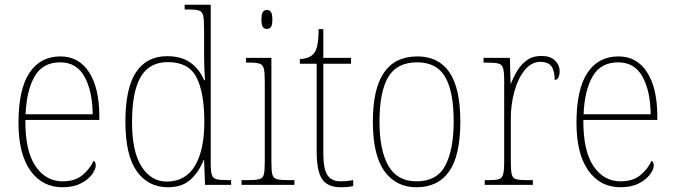

<svg xmlns="http://www.w3.org/2000/svg" viewBox="-20 -780 2843 810"><path d="M244 10Q158 10 108 -60.5Q58 -131 58 -262Q58 -403 104 -472.5Q150 -542 235 -542Q313 -542 356 -475Q399 -408 399 -290V-274H87Q86 -144 129.5 -79.5Q173 -15 244 -15Q296 -15 327.5 -41Q359 -67 375 -102Q384 -96 384 -82Q384 -66 368 -44Q352 -22 320.5 -6Q289 10 244 10ZM371 -298Q370 -396 336.5 -456.5Q303 -517 234 -517Q160 -517 126 -457.5Q92 -398 88 -298Z M689 10Q605 10 557 -57.5Q509 -125 509 -267Q509 -408 554 -475.5Q599 -543 685 -543Q745 -543 783 -516Q821 -489 841 -442H845Q843 -469 842 -494.5Q841 -520 841 -543V-660Q841 -698 837 -714.5Q833 -731 819.5 -735.5Q806 -740 776 -740H759V-760H869V-91Q869 -58 873.5 -43Q878 -28 893 -24Q908 -20 941 -20H955V0H845L841 -105H839Q819 -54 783.5 -22Q748 10 689 10ZM685 -14Q764 -15 803 -81.5Q842 -148 842 -265Q842 -389 809 -453.5Q776 -518 688 -518Q610 -518 573.5 -455.5Q537 -393 537 -264Q537 -139 578 -76Q619 -13 685 -14Z M1106 -658Q1095 -658 1089 -666Q1083 -674 1083 -698Q1083 -721 1089 -729.5Q1095 -738 1106 -738Q1117 -738 1123 -729.5Q1129 -721 1129 -698Q1129 -674 1123 -666Q1117 -658 1106 -658ZM999 0V-20H1024Q1058 -20 1073.5 -24Q1089 -28 1093 -44Q1097 -60 1097 -95V-438Q1097 -474 1093 -490.5Q1089 -507 1075 -511.5Q1061 -516 1032 -516H1018V-536H1125V-95Q1125 -60 1129 -44Q1133 -28 1148.5 -24Q1164 -20 1198 -20H1222V0Z M1418 10Q1363 10 1339.5 -23.5Q1316 -57 1316 -141V-511H1245V-531Q1283 -532 1302 -552Q1313 -563 1318.5 -588Q1324 -613 1324 -657H1344V-536H1461V-511H1344V-135Q1344 -67 1361.5 -41Q1379 -15 1417 -15Q1443 -15 1470 -20V5Q1456 8 1443 9Q1430 10 1418 10Z M1737 10Q1651 10 1602 -57.5Q1553 -125 1553 -267Q1553 -406 1600 -474Q1647 -542 1741 -542Q1830 -542 1876 -475Q1922 -408 1922 -267Q1922 -124 1875 -57Q1828 10 1737 10ZM1737 -15Q1824 -15 1859 -82.5Q1894 -150 1894 -267Q1894 -394 1858 -455.5Q1822 -517 1740 -517Q1654 -517 1617.5 -454.5Q1581 -392 1581 -267Q1581 -146 1618.5 -80.5Q1656 -15 1737 -15Z M2025 0V-20H2040Q2070 -20 2084 -24Q2098 -28 2102.5 -44.5Q2107 -61 2107 -97V-441Q2107 -476 2102.5 -492Q2098 -508 2082.5 -512Q2067 -516 2032 -516H2020V-536H2131L2134 -428H2136Q2146 -455 2162.5 -482Q2179 -509 2203.5 -526.5Q2228 -544 2264 -544Q2301 -544 2321 -525Q2341 -506 2341 -479Q2341 -464 2336 -453.5Q2331 -443 2320 -443Q2320 -481 2306.5 -500Q2293 -519 2259 -519Q2222 -519 2193.5 -484Q2165 -449 2150 -394Q2135 -339 2135 -280V-97Q2135 -61 2139 -44.5Q2143 -28 2157.5 -24Q2172 -20 2202 -20H2228V0Z M2598 10Q2512 10 2462 -60.5Q2412 -131 2412 -262Q2412 -403 2458 -472.5Q2504 -542 2589 -542Q2667 -542 2710 -475Q2753 -408 2753 -290V-274H2441Q2440 -144 2483.5 -79.5Q2527 -15 2598 -15Q2650 -15 2681.5 -41Q2713 -67 2729 -102Q2738 -96 2738 -82Q2738 -66 2722 -44Q2706 -22 2674.5 -6Q2643 10 2598 10ZM2725 -298Q2724 -396 2690.5 -456.5Q2657 -517 2588 -517Q2514 -517 2480 -457.5Q2446 -398 2442 -298Z"/></svg>

Font: Noto Serif Tamil SemiCondensed Thin
Style: Italic
Weight: 100
Width: 4
Italic angle: -12°
Designer: Indian Type Foundry, Tom Grace, and the Monotype Design Team
Foundry: Monotype Imaging Inc.
Version: Version 2.003; ttfautohint (v1.8.4.7-5d5b)